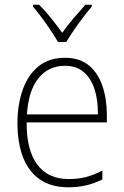

<svg xmlns="http://www.w3.org/2000/svg" viewBox="-20 -850 527 814"><path d="M255 -605Q318 -605 357 -572.5Q396 -540 414.5 -485Q433 -430 433 -363V-331H93Q92 -215 137.5 -153Q183 -91 271 -91Q311 -91 343 -99Q375 -107 414 -127V-89Q381 -73 346.5 -64.5Q312 -56 270 -56Q196 -56 148 -90Q100 -124 77 -185Q54 -246 54 -328Q54 -407 76.5 -470Q99 -533 143.5 -569Q188 -605 255 -605ZM255 -571Q186 -571 143.5 -519Q101 -467 94 -365H395Q396 -424 381 -471Q366 -518 335 -544.5Q304 -571 255 -571ZM226 -672Q213 -694 194.5 -722Q176 -750 156 -776.5Q136 -803 120 -822V-830H146Q171 -805 197 -772.5Q223 -740 244 -711Q265 -741 290.5 -771Q316 -801 342 -830H369V-822Q352 -802 331.5 -775Q311 -748 292.5 -721Q274 -694 261 -672Z"/></svg>

Font: Noto Sans Malayalam UI SemiCondensed ExtraLight
Style: Regular
Weight: 200
Width: 4
Designer: Jelle Bosma - Monotype Design Team
Foundry: Monotype Imaging Inc.
Version: Version 2.104; ttfautohint (v1.8.4.7-5d5b)